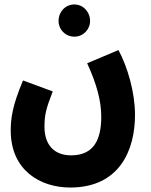

<svg xmlns="http://www.w3.org/2000/svg" viewBox="-20 -609 674 859"><path d="M313 -445C352 -445 383 -477 383 -515C383 -556 352 -589 313 -589C272 -589 242 -556 242 -515C242 -477 272 -445 313 -445ZM28 -25C28 153 160 230 294 230C514 230 584 64 584 -95C584 -197 550 -311 510 -385L370 -326C413 -232 433 -157 433 -87C433 11 403 86 298 86C226 86 179 43 179 -42C179 -95 186 -123 216 -200L83 -249C35 -136 28 -78 28 -25Z"/></svg>

Font: Noto Sans Arabic UI XCn XBd
Style: Regular
Weight: 800
Width: 2
Designer: Monotype Design Team, Nadine Chahine and Nizar Qandah
Foundry: Monotype Imaging Inc.
Version: Version 2.010